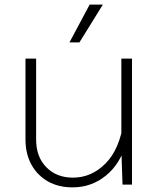

<svg xmlns="http://www.w3.org/2000/svg" viewBox="-20 -797 690 829"><path d="M136 -544V-194Q136 -120 180 -75Q224 -30 295 -30Q375 -30 436 -91.5Q497 -153 514 -274L525 -180Q500 -90 437.5 -39Q375 12 293 12Q232 12 186.5 -14Q141 -40 115.5 -86.5Q90 -133 90 -195V-544ZM550 -544V0H509L504 -149V-544ZM280 -614 367 -777H424L323 -614Z"/></svg>

Font: Azeret Mono Thin Thin
Style: Regular
Weight: 250
Version: Version 1.002